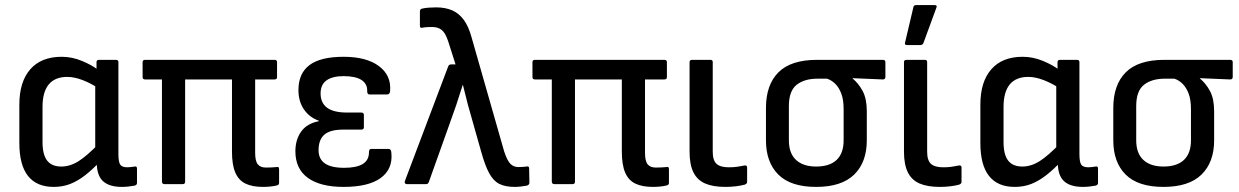

<svg xmlns="http://www.w3.org/2000/svg" viewBox="-20 -723 4867 754"><path d="M191 11Q124 11 90 -32Q56 -75 56 -161V-312Q56 -402 99 -451Q142 -500 222 -500Q263 -500 302.5 -483.5Q342 -467 366 -448L367 -376Q337 -396 304.5 -408.5Q272 -421 244 -421Q196 -421 171.5 -391.5Q147 -362 147 -303V-165Q147 -116 165 -92.5Q183 -69 221 -69Q255 -69 288.5 -90Q322 -111 370 -161L373 -89Q343 -57 314 -34.5Q285 -12 255.5 -0.5Q226 11 191 11ZM459 11Q409 11 384.5 -11.5Q360 -34 360 -85V-105L354 -130V-403L359 -432V-479Q359 -488 369 -488H435Q445 -488 445 -479V-118Q445 -86 452.5 -76Q460 -66 480 -66Q486 -66 494 -67Q502 -68 509 -69Q518 -71 518 -61V-4Q518 3 509 6Q498 8 484.5 9.5Q471 11 459 11Z M1013 11Q971 11 944 -2Q917 -15 904 -45.5Q891 -76 891 -127V-411H707V-10Q707 0 698 0H626Q616 0 616 -10V-411H550Q540 -411 540 -420V-479Q540 -488 550 -488H1058Q1068 -488 1068 -479V-420Q1068 -411 1058 -411H982V-123Q982 -90 992.5 -77.5Q1003 -65 1024 -65Q1035 -65 1046 -65.5Q1057 -66 1067 -67Q1076 -70 1076 -58V-5Q1076 3 1068 5Q1057 8 1042 9.5Q1027 11 1013 11Z M1329 11Q1238 11 1189 -24.5Q1140 -60 1140 -129Q1140 -174 1162.5 -206Q1185 -238 1232 -247V-249Q1195 -262 1173.5 -293.5Q1152 -325 1152 -369Q1152 -435 1195.5 -467.5Q1239 -500 1329 -500Q1419 -500 1468 -463.5Q1517 -427 1512 -366Q1511 -352 1500 -352H1431Q1422 -352 1422 -365Q1423 -394 1399.5 -409Q1376 -424 1329 -424Q1286 -424 1262.5 -407.5Q1239 -391 1239 -356Q1239 -319 1264.5 -300Q1290 -281 1343 -281H1399Q1409 -281 1409 -271V-223Q1409 -214 1399 -214H1328Q1276 -214 1253.5 -194Q1231 -174 1231 -133Q1231 -99 1255.5 -81.5Q1280 -64 1332 -64Q1380 -64 1404.5 -79Q1429 -94 1429 -125Q1429 -138 1437 -138H1507Q1516 -138 1517 -122Q1523 -59 1475 -24Q1427 11 1329 11Z M2002 11Q1965 11 1941.5 -0.5Q1918 -12 1901.5 -42Q1885 -72 1870 -126L1838 -239Q1827 -276 1817.5 -311.5Q1808 -347 1798 -389H1797Q1784 -347 1771.5 -310Q1759 -273 1745 -235L1664 -8Q1661 0 1654 0H1577Q1573 0 1570.5 -3.5Q1568 -7 1570 -12L1740 -462Q1743 -470 1751 -470H1769L1740 -561Q1729 -594 1714.5 -605.5Q1700 -617 1677 -617Q1668 -617 1658 -616.5Q1648 -616 1638 -614Q1629 -612 1629 -622V-678Q1629 -687 1637 -689Q1649 -692 1664 -693Q1679 -694 1693 -694Q1729 -694 1755.5 -682.5Q1782 -671 1801 -645.5Q1820 -620 1832 -576L1960 -128Q1972 -92 1984.5 -79.5Q1997 -67 2016 -67Q2024 -67 2031.5 -67.5Q2039 -68 2048 -69Q2058 -72 2058 -61L2059 -5Q2059 3 2049 6Q2038 8 2025.5 9.5Q2013 11 2002 11Z M2544 11Q2502 11 2475 -2Q2448 -15 2435 -45.5Q2422 -76 2422 -127V-411H2238V-10Q2238 0 2229 0H2157Q2147 0 2147 -10V-411H2081Q2071 -411 2071 -420V-479Q2071 -488 2081 -488H2589Q2599 -488 2599 -479V-420Q2599 -411 2589 -411H2513V-123Q2513 -90 2523.5 -77.5Q2534 -65 2555 -65Q2566 -65 2577 -65.5Q2588 -66 2598 -67Q2607 -70 2607 -58V-5Q2607 3 2599 5Q2588 8 2573 9.5Q2558 11 2544 11Z M2829 11Q2780 11 2749 -2.5Q2718 -16 2703 -46.5Q2688 -77 2688 -127V-479Q2688 -488 2698 -488H2770Q2779 -488 2779 -479V-127Q2779 -93 2794 -79.5Q2809 -66 2842 -66Q2860 -66 2874.5 -68Q2889 -70 2903 -73Q2914 -75 2914 -65V-8Q2914 -2 2905 2Q2891 6 2870.5 8.5Q2850 11 2829 11Z M3185 11Q3085 11 3036.5 -37.5Q2988 -86 2988 -172V-299Q2988 -390 3037 -439Q3086 -488 3189 -488H3447Q3457 -488 3457 -479V-421Q3457 -411 3447 -411L3328 -416V-415Q3352 -395 3368 -365Q3384 -335 3384 -286V-172Q3384 -86 3334.5 -37.5Q3285 11 3185 11ZM3185 -69Q3238 -69 3265.5 -95Q3293 -121 3293 -172V-294Q3293 -331 3284 -355Q3275 -379 3260.5 -393.5Q3246 -408 3228 -414H3190Q3139 -414 3108.5 -390Q3078 -366 3078 -306V-172Q3078 -121 3106 -95Q3134 -69 3185 -69Z M3671 11Q3622 11 3591 -2.5Q3560 -16 3545 -46.5Q3530 -77 3530 -127V-479Q3530 -488 3540 -488H3612Q3621 -488 3621 -479V-127Q3621 -93 3636 -79.5Q3651 -66 3684 -66Q3702 -66 3716.5 -68Q3731 -70 3745 -73Q3756 -75 3756 -65V-8Q3756 -2 3747 2Q3733 6 3712.5 8.5Q3692 11 3671 11ZM3542 -546Q3532 -546 3534 -555L3567 -695Q3568 -703 3578 -703H3650Q3662 -703 3657 -692L3606 -553Q3602 -546 3594 -546Z M3965 11Q3898 11 3864 -32Q3830 -75 3830 -161V-312Q3830 -402 3873 -451Q3916 -500 3996 -500Q4037 -500 4076.5 -483.5Q4116 -467 4140 -448L4141 -376Q4111 -396 4078.5 -408.5Q4046 -421 4018 -421Q3970 -421 3945.5 -391.5Q3921 -362 3921 -303V-165Q3921 -116 3939 -92.5Q3957 -69 3995 -69Q4029 -69 4062.5 -90Q4096 -111 4144 -161L4147 -89Q4117 -57 4088 -34.5Q4059 -12 4029.5 -0.5Q4000 11 3965 11ZM4233 11Q4183 11 4158.5 -11.5Q4134 -34 4134 -85V-105L4128 -130V-403L4133 -432V-479Q4133 -488 4143 -488H4209Q4219 -488 4219 -479V-118Q4219 -86 4226.5 -76Q4234 -66 4254 -66Q4260 -66 4268 -67Q4276 -68 4283 -69Q4292 -71 4292 -61V-4Q4292 3 4283 6Q4272 8 4258.5 9.5Q4245 11 4233 11Z M4549 11Q4449 11 4400.5 -37.5Q4352 -86 4352 -172V-299Q4352 -390 4401 -439Q4450 -488 4553 -488H4811Q4821 -488 4821 -479V-421Q4821 -411 4811 -411L4692 -416V-415Q4716 -395 4732 -365Q4748 -335 4748 -286V-172Q4748 -86 4698.5 -37.5Q4649 11 4549 11ZM4549 -69Q4602 -69 4629.5 -95Q4657 -121 4657 -172V-294Q4657 -331 4648 -355Q4639 -379 4624.5 -393.5Q4610 -408 4592 -414H4554Q4503 -414 4472.5 -390Q4442 -366 4442 -306V-172Q4442 -121 4470 -95Q4498 -69 4549 -69Z"/></svg>

Font: Sofia Sans Semi Condensed Medium
Style: Regular
Weight: 500
Designer: Botio Nikoltchev, Ani Petrova
Foundry: lettersoup
Version: Version 4.100